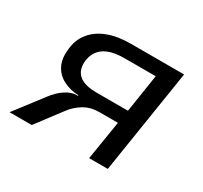

<svg xmlns="http://www.w3.org/2000/svg" viewBox="-110 -645 839 794"><g transform="rotate(30 309.5 -248.0)"><path d="M14 0 115 -132Q139 -164 166.5 -182Q194 -200 218 -200H225L226 -203Q187 -204 154 -220.5Q121 -237 104.5 -269.5Q88 -302 95 -353Q100 -396 126.5 -428.5Q153 -461 198.5 -478.5Q244 -496 308 -496H561L483 0H394L424 -186H336Q294 -186 262.5 -167Q231 -148 209 -118L120 0ZM287 -250H435L463 -431H314Q252 -431 218.5 -408.5Q185 -386 179 -341Q174 -297 200 -273.5Q226 -250 287 -250Z"/></g></svg>

Font: Nunito Sans 7pt
Style: Italic
Weight: 400
Italic angle: -9°
Designer: Vernon Adams
Foundry: Vernon Adams
Version: Version 3.101;gftools[0.9.27]